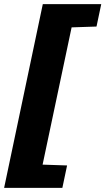

<svg xmlns="http://www.w3.org/2000/svg" viewBox="-34 -763 512 933"><path d="M-14 150 174 -743H458L435 -634L314 -630L173 37L292 41L269 150Z"/></svg>

Font: Saira ExtraBold
Style: Italic
Weight: 800
Italic angle: -12°
Designer: Hector Gatti with collaboration of the Omnibus-Type team
Foundry: Omnibus-Type
Version: Version 1.100; ttfautohint (v1.8.3)